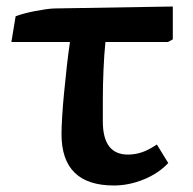

<svg xmlns="http://www.w3.org/2000/svg" viewBox="-20 -556 592 590"><path d="M330 14Q169 14 169 -144Q169 -163 171 -197Q173 -231 177 -272Q181 -313 185.5 -353.5Q190 -394 195 -427H15L28 -506Q52 -515 88 -522Q124 -529 146 -530L511 -536V-435L496 -427H304Q300 -388 298 -340.5Q296 -293 296 -250.5Q296 -208 296 -183Q296 -81 373 -81Q395 -81 416 -88Q437 -95 462 -112L497 -55Q467 -23 421.5 -4.5Q376 14 330 14Z"/></svg>

Font: Literata 7pt SemiBold
Style: Regular
Weight: 600
Designer: Latin by Veronika Burian and Jose Scaglione. Greek by Irene Vlachou. Cyrillic by Vera Evstafieva.
Foundry: TypeTogether
Version: Version 3.002